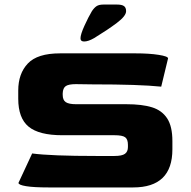

<svg xmlns="http://www.w3.org/2000/svg" viewBox="-20 -822 836 842"><path d="M61 -20 121 -149Q204 -138 403 -138H482Q515 -138 528 -147.5Q541 -157 541 -177V-187Q541 -211 529 -220Q517 -229 482 -229H253Q151 -229 105.5 -266.5Q60 -304 60 -389V-425Q60 -499 102 -543.5Q144 -588 243 -588H575Q634 -588 675.5 -581.5Q717 -575 717 -566L687 -442Q591 -452 385 -452L313 -453Q281 -453 268.5 -444.5Q256 -436 255 -413V-406Q255 -383 268.5 -374Q282 -365 314 -365H534Q603 -365 646.5 -351.5Q690 -338 713 -303Q736 -268 736 -203V-167Q736 0 564 0H193Q128 0 94.5 -5.5Q61 -11 61 -20ZM383 -773Q393 -788 403.5 -795Q414 -802 433 -802H494Q514 -802 523.5 -795.5Q533 -789 533 -773Q533 -752 492.5 -721.5Q452 -691 393 -655Q367 -640 349 -640Q333 -640 333 -654Q333 -671 350.5 -709.5Q368 -748 383 -773Z"/></svg>

Font: Gold Bold
Style: Regular
Weight: 400
Designer: jaiki
Version: Version 1.000